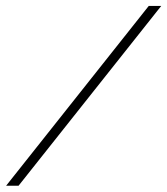

<svg xmlns="http://www.w3.org/2000/svg" viewBox="-50 -602 552 634"><path d="M-29.8 11.3 441.1 -582.3H482.3L11.3 11.3Z"/></svg>

Font: Playfair 12pt Light
Style: Italic
Weight: 300
Italic angle: -15.6°
Designer: Claus Eggers Sørensen
Foundry: Claus Eggers Sørensen
Version: Version 2.000;gftools[0.9.28]